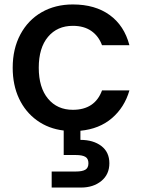

<svg xmlns="http://www.w3.org/2000/svg" viewBox="-20 -580 640 862"><path d="M438 -174H561Q539 -98 482.5 -49.5Q426 -1 341 7V48Q399 48 435 75.5Q471 103 471 153Q471 203 435 232.5Q399 262 344 262H212V190H321Q349 190 363 182Q377 174 377 153Q377 132 363 124Q349 116 321 116H266V6Q198 -2 146 -39.5Q94 -77 65.5 -137.5Q37 -198 37 -276Q37 -361 71.5 -425.5Q106 -490 167 -525Q228 -560 307 -560Q407 -560 472.5 -512.5Q538 -465 561 -377H438Q423 -418 390 -441Q357 -464 307 -464Q237 -464 195.5 -414.5Q154 -365 154 -276Q154 -187 195.5 -137Q237 -87 307 -87Q406 -87 438 -174Z"/></svg>

Font: IBM-Poppins
Style: Poppins-Medium
Weight: 500
Designer: Mike Abbink, Paul van der Laan, Pieter van Rosmalen, Ben Mitchell, Mark Frömberg
Foundry: Bold Monday
Version: Version 1.1